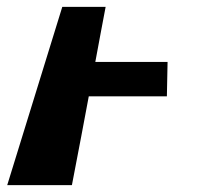

<svg xmlns="http://www.w3.org/2000/svg" viewBox="-20 -539 577 558"><path d="M287 -519H161L1 -1H189L216 -142L238 -259H465L467 -359H257L273 -445Z"/></svg>

Font: Hussar Milosc
Style: Bold
Weight: 700
Foundry: Cannot Into Space Fonts
Version: Version 1.02